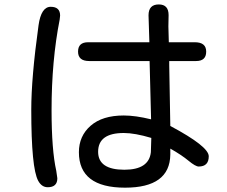

<svg xmlns="http://www.w3.org/2000/svg" viewBox="-20 -825 1040 878"><path d="M664.1 -545.9H387.7Q336.9 -545.9 336.9 -588.9Q336.9 -631.8 382.8 -631.8H663.1L659.2 -754.9Q659.2 -804.7 706.1 -804.7Q751 -804.7 751 -755.9L750 -704.1L752 -631.8H871.1Q922.9 -631.8 922.9 -588.9Q922.9 -545.9 877 -545.9H753.9V-527.3L758.8 -249Q934.6 -155.3 934.6 -110.4Q934.6 -63.5 888.7 -63.5Q874 -63.5 842.3 -89.8Q810.5 -116.2 758.8 -145.5V-118.2Q756.8 33.2 551.8 33.2Q340.8 33.2 340.8 -128.9Q340.8 -203.1 394.5 -250Q448.2 -296.9 545.9 -296.9Q599.6 -296.9 670.9 -279.3ZM671.9 -194.3Q596.7 -216.8 545.9 -216.8Q428.7 -216.8 428.7 -130.9Q428.7 -48.8 548.8 -48.8Q661.1 -48.8 669.9 -128.9ZM211.9 -793.9Q254.9 -793.9 254.9 -753.9L252.9 -735.4Q215.8 -547.9 215.8 -321.3Q215.8 -139.6 237.3 -43.9L242.2 -9.8Q242.2 31.2 198.2 31.2Q170.9 31.2 154.8 2Q138.7 -27.3 130.9 -108.4Q123 -189.5 123 -323.2Q123 -469.7 156.2 -709Q168 -793.9 211.9 -793.9Z"/></svg>

Font: MotoyaLMaru
Style: W3 mono
Weight: 400
Version: Version 1.01